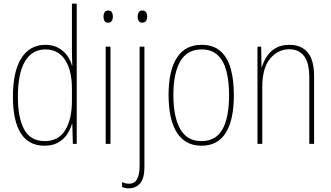

<svg xmlns="http://www.w3.org/2000/svg" viewBox="-20 -780 1797 1041"><path d="M221 10Q135 10 92.5 -58Q50 -126 50 -255Q50 -393 96 -465Q142 -537 227 -537Q267 -537 296.5 -520.5Q326 -504 344.5 -478.5Q363 -453 370 -425H372Q371 -448 370.5 -469Q370 -490 370 -511V-760H396V0H375L372 -108H370Q362 -79 344 -52Q326 -25 296 -7.5Q266 10 221 10ZM223 -15Q297 -15 333.5 -74Q370 -133 370 -234V-300Q370 -398 333 -455Q296 -512 227 -512Q154 -512 115.5 -447.5Q77 -383 77 -255Q77 -140 111.5 -77.5Q146 -15 223 -15Z M567 -723Q582 -723 587 -713Q592 -703 592 -691Q592 -676 586 -666.5Q580 -657 566 -657Q552 -657 546.5 -667Q541 -677 541 -690Q541 -702 546.5 -712.5Q552 -723 567 -723ZM579 -527V0H553V-527Z M726 -690Q726 -702 731.5 -712.5Q737 -723 752 -723Q767 -723 772.5 -713Q778 -703 778 -691Q778 -676 771.5 -666.5Q765 -657 751 -657Q738 -657 732 -667Q726 -677 726 -690ZM680 241Q667 241 657.5 239Q648 237 642 234V207Q658 216 680 216Q710 216 723.5 191Q737 166 737 117V-527H763V123Q763 189 739 215Q715 241 680 241Z M1248 -264Q1248 -131 1204.5 -60.5Q1161 10 1073 10Q984 10 939 -61Q894 -132 894 -265Q894 -397 939 -467Q984 -537 1073 -537Q1136 -537 1175 -503Q1214 -469 1231 -407.5Q1248 -346 1248 -264ZM920 -265Q920 -146 957 -80.5Q994 -15 1072 -15Q1150 -15 1186 -78.5Q1222 -142 1222 -265Q1222 -339 1207.5 -394.5Q1193 -450 1160.5 -481Q1128 -512 1073 -512Q995 -512 957.5 -447.5Q920 -383 920 -265Z M1549 -537Q1613 -537 1648 -496Q1683 -455 1683 -366V0H1657V-359Q1657 -441 1628 -477Q1599 -513 1549 -513Q1487 -513 1444.5 -462Q1402 -411 1402 -308V0H1376V-527H1396L1398 -416H1400Q1408 -445 1426 -473Q1444 -501 1474 -519Q1504 -537 1549 -537Z"/></svg>

Font: Noto Sans Myanmar Condensed Thin
Style: Regular
Weight: 100
Width: 3
Designer: Monotype Design Team
Foundry: Monotype Imaging Inc.
Version: Version 2.107; ttfautohint (v1.8.4.7-5d5b)